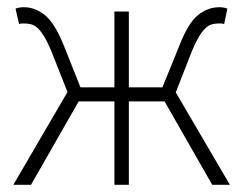

<svg xmlns="http://www.w3.org/2000/svg" viewBox="-20 -512 674 532"><path d="M17 0 167 -257 122 -371Q112 -395 103 -410Q94 -425 85 -433.5Q76 -442 66.5 -444.5Q57 -447 48 -447Q43 -447 40.5 -447Q38 -447 33 -445L23 -488Q33 -492 46 -492Q77 -492 104 -470.5Q131 -449 156 -388L203 -270H297V-480H337V-270H430L478 -388Q502 -449 529 -470.5Q556 -492 588 -492Q600 -492 610 -488L601 -445Q596 -447 593.5 -447Q591 -447 586 -447Q576 -447 567 -444.5Q558 -442 549 -433.5Q540 -425 531 -410Q522 -395 512 -371L467 -256L617 0H568L436 -231H337V0H297V-231H198L66 0Z"/></svg>

Font: hySource Sans Pro Light
Style: Regular
Weight: 300
Designer: Paul D. Hunt
Foundry: Adobe Systems Incorporated
Version: Version 2.021;PS 2.000;hotconv 1.0.86;makeotf.lib2.5.63406